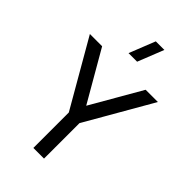

<svg xmlns="http://www.w3.org/2000/svg" viewBox="-286 -1057 1147 1147"><g transform="rotate(45 287.0 -484.0)"><path d="M316.5 -802.5H244L309.5 -967.5H382ZM242.5 0V-299.5L0 -720H103.5L287.5 -401.5L471 -720H574.5L332.5 -299.5V0Z"/></g></svg>

Font: Manrope ExtraLight Medium
Style: Regular
Weight: 500
Version: Version 4.504